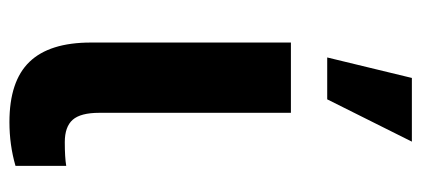

<svg xmlns="http://www.w3.org/2000/svg" viewBox="-261 -590 885 403"><g transform="rotate(90 181.5 -388.5)"><path d="M69.3 -136.7V-556.6H216.8V-154.3Q216.8 -115.2 231.4 -98.6Q246.1 -82 278.3 -82Q310.5 -82 328.1 -85V21.5Q284.2 34.2 236.3 34.2Q150.4 34.2 109.9 -7.8Q69.3 -49.8 69.3 -136.7ZM100.6 -632.8 143.6 -810.5H277.3L188.5 -632.8Z"/></g></svg>

Font: GenEi M Gothic v2 Bold
Style: Regular
Weight: 700
Version: Version 2.0